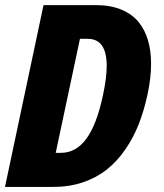

<svg xmlns="http://www.w3.org/2000/svg" viewBox="-23 -734 644 754"><path d="M354 -713.9Q412.1 -713.9 455.1 -695.6Q498 -677.2 522.9 -645.5Q570.3 -585.4 570.3 -482.9Q570.3 -428.7 556.6 -364.5Q543 -300.3 522 -246.8Q501 -193.4 469.2 -147.2Q437.5 -101.1 397.2 -68.8Q356.9 -36.6 303.5 -18.3Q250 0 187 0H-3.4L147.9 -713.9ZM216.3 -133.8Q275.9 -133.8 316.7 -189.9Q357.4 -246.1 381.3 -359.9Q396 -427.7 396 -475.1Q396 -581.5 321.8 -581.5H291L195.8 -133.8Z"/></svg>

Font: Open Sans Hebrew Condensed Extra Bold
Style: Italic
Weight: 800
Width: 3
Italic angle: -12°
Foundry: Ascender Corporation, Yanek Iontef
Version: Version 2.001;PS 002.001;hotconv 1.0.70;makeotf.lib2.5.58329